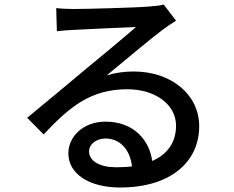

<svg xmlns="http://www.w3.org/2000/svg" viewBox="-20 -784 1040 854"><path d="M376 -111C376 -141 407 -168 449 -168C515 -168 559 -117 567 -44C545 -41 521 -40 496 -40C425 -40 376 -67 376 -111ZM230 -748 233 -645C256 -648 282 -650 307 -651C359 -654 532 -662 585 -664C535 -620 419 -524 363 -478C304 -429 179 -324 101 -260L174 -186C292 -312 386 -387 546 -387C671 -387 763 -319 763 -225C763 -152 726 -98 657 -68C644 -163 573 -243 449 -243C350 -243 284 -176 284 -102C284 -11 376 50 514 50C739 50 866 -64 866 -223C866 -363 742 -466 575 -466C535 -466 495 -461 455 -449C526 -507 649 -611 700 -649C721 -665 742 -679 763 -692L708 -764C697 -760 679 -758 644 -755C590 -750 362 -744 310 -744C286 -744 255 -745 230 -748Z"/></svg>

Font: Source Han Sans JP Medium
Style: Regular
Weight: 500
Designer: Ryoko NISHIZUKA 西塚涼子 (kana, bopomofo & ideographs); Paul D. Hunt (Latin, Greek & Cyrillic); Sandoll Communications 산돌커뮤니
Foundry: Adobe
Version: Version 2.002;hotconv 1.0.116;makeotfexe 2.5.65601